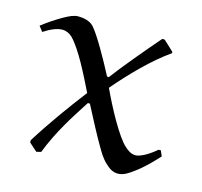

<svg xmlns="http://www.w3.org/2000/svg" viewBox="-77 -548 680 645"><g transform="rotate(15 263.0 -226.0)"><path d="M422 -462C420 -464 418 -464 416 -464C413 -464 411 -464 410 -462C366 -411 307 -341 271 -293L265 -294C236 -350 195 -422 174 -445C161 -460 137 -464 120 -464C104 -464 89 -456 74 -448C49 -434 25 -418 2 -400L16 -382C34 -394 59 -407 80 -407C93 -407 106 -401 115 -392C149 -357 186 -282 215 -223C166 -159 116 -90 73 -21V-13L101 12L117 8C147 -69 187 -131 226 -191H233C255 -148 288 -86 303 -61C314 -42 325 -23 341 -9C353 3 367 12 384 12C404 12 421 0 437 -12C465 -32 489 -57 512 -82L504 -101H496C483 -90 472 -82 458 -74C448 -69 437 -63 425 -63C410 -63 398 -72 388 -81C357 -108 307 -202 281 -259C333 -320 397 -385 453 -424C455 -425 456 -426 456 -429C456 -430 454 -432 453 -433Z"/></g></svg>

Font: Neo Euler
Style: Euler
Weight: 500
Designer: Hermann Zapf
Version: Version 000.002